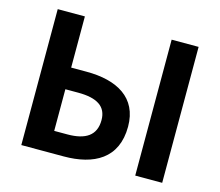

<svg xmlns="http://www.w3.org/2000/svg" viewBox="-104 -876 1159 1011"><g transform="rotate(15 475.5 -370.5)"><path d="M91 0H322C486 0 609 -65 609 -239C609 -397 489 -462 323 -462H239V-741H91ZM239 -117V-344H309C413 -344 465 -310 465 -236C465 -152 409 -117 311 -117ZM712 0H859V-741H712Z"/></g></svg>

Font: Noto Sans CJK TC
Style: Bold
Weight: 700
Designer: Ryoko NISHIZUKA 西塚涼子 (kana, bopomofo & ideographs); Paul D. Hunt (Latin, Greek & Cyrillic); Sandoll Communications 산돌커뮤니
Foundry: Adobe
Version: Version 2.004;hotconv 1.0.118;makeotfexe 2.5.65603